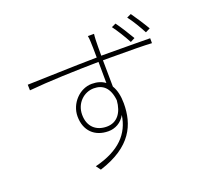

<svg xmlns="http://www.w3.org/2000/svg" viewBox="-138 -972 1276 1176"><g transform="rotate(-20 500.0 -383.5)"><path d="M904 -678C880 -719 847 -769 825 -800L797 -787C822 -755 852 -705 874 -663ZM796 -654C774 -692 740 -746 717 -777L689 -764C713 -732 746 -679 767 -639ZM452 -202C384 -202 334 -243 334 -322C334 -398 392 -450 456 -450C513 -450 555 -418 564 -333C558 -254 520 -202 452 -202ZM568 -622C568 -664 568 -702 569 -724C569 -733 571 -757 572 -763H532C534 -756 536 -734 536 -724C537 -704 538 -665 538 -621C373 -619 185 -611 84 -609L85 -572C209 -584 389 -590 539 -592C539 -538 540 -483 540 -454C518 -471 489 -480 454 -480C374 -480 304 -406 304 -322C304 -228 363 -172 452 -172C496 -172 538 -194 562 -238C545 -122 470 -38 305 3L327 33C544 -36 598 -163 598 -301C598 -348 589 -389 570 -420C569 -465 569 -531 568 -592H617C759 -592 836 -591 886 -588V-620C847 -620 754 -622 616 -622Z"/></g></svg>

Font: Noto Sans T Chinese Thin
Style: Regular
Weight: 100
Designer: Ryoko NISHIZUKA (kana & ideographs); Paul D. Hunt (Latin, Greek & Cyrillic); Wenlong ZHANG (bopomofo); Sandoll Communica
Foundry: Adobe Systems Incorporated
Version: Version 1.000;PS 1;hotconv 1.0.78;makeotf.lib2.5.61930